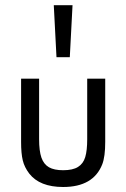

<svg xmlns="http://www.w3.org/2000/svg" viewBox="-20 -727 499 760"><path d="M134.8 -415.5V-176.3Q134.8 -129.4 144 -103Q153.3 -76.7 173.8 -64.9Q194.3 -53.2 230 -53.2Q268.1 -53.2 288.8 -66.2Q309.6 -79.1 317.4 -105.2Q325.2 -131.3 325.2 -176.3V-415.5H396.5V-165Q396.5 -106.9 384.8 -76.7Q349.6 13.2 230 13.2Q137.2 13.2 95.7 -40Q76.7 -64.9 70.1 -92.3Q63.5 -119.6 63.5 -165V-415.5ZM192.9 -706.5H267.1L256.3 -500.5H203.6Z"/></svg>

Font: NMS Futura Pro Book
Style: Regular
Weight: 400
Designer: Blend3rman
Version: Version 0.1